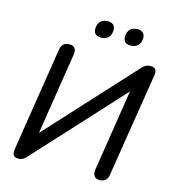

<svg xmlns="http://www.w3.org/2000/svg" viewBox="-129 -1005 1001 1119"><g transform="rotate(15 371.0 -445.5)"><path d="M84 9C110 9 123 -4 133 -15L613 -538L536 -47C531 -13 544 7 575 7C603 7 622 -8 626 -39L726 -666C729 -688 727 -712 692 -712C666 -712 652 -700 641 -688L163 -167L240 -658C246 -692 234 -712 202 -712C174 -712 155 -698 150 -666L51 -38C48 -17 50 9 84 9ZM547 -797C585 -797 607 -821 607 -859C607 -885 591 -900 562 -900C523 -900 502 -876 502 -837C502 -811 517 -797 547 -797ZM368 -797C407 -797 428 -821 428 -859C428 -885 412 -900 383 -900C345 -900 323 -876 323 -837C323 -811 339 -797 368 -797Z"/></g></svg>

Font: SN Pro Medium
Style: Italic
Weight: 400
Italic angle: -9°
Designer: Tobias Whetton
Foundry: Supernotes
Version: Version 1.001;Glyphs 3.2 (3249)